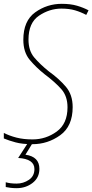

<svg xmlns="http://www.w3.org/2000/svg" viewBox="-25 -744 483 1004"><path d="M144 10Q225 10 290 -37Q355 -84 355 -184Q355 -249 319 -291Q283 -333 230 -371Q184 -408 154 -443.5Q124 -479 124 -537Q124 -625 179 -662Q234 -699 296 -699Q337 -699 367.5 -690Q398 -681 426 -666L438 -690Q412 -704 378 -714Q344 -724 298 -724Q221 -724 159 -679.5Q97 -635 97 -536Q97 -471 130.5 -431Q164 -391 208 -356Q264 -314 296 -277.5Q328 -241 328 -183Q328 -97 271.5 -56Q215 -15 145 -15Q98 -15 61 -24.5Q24 -34 -5 -49V-20Q21 -9 56.5 0.5Q92 10 144 10ZM62 240Q110 240 145.5 212.5Q181 185 181 139Q181 75 108 65L148 0H123L70 82Q155 87 155 140Q155 177 126 196.5Q97 216 62 216Q28 216 5 209V234Q15 236 29 238Q43 240 62 240Z"/></svg>

Font: Noto Sans UI SemiCondensed Thin
Style: Italic
Weight: 250
Width: 4
Italic angle: -12°
Designer: Monotype Design Team
Foundry: Monotype Imaging Inc.
Version: Version 1.901